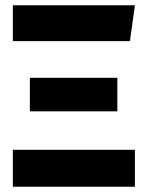

<svg xmlns="http://www.w3.org/2000/svg" viewBox="-20 -713 564 733"><path d="M495 -693 476 -556H29V-693ZM428 -416V-288H94V-416ZM495 -141V0H29V-141Z"/></svg>

Font: Fira Sans
Style: Bold
Weight: 700
Designer: bBox Type GmbH & Carrois Corporate GbR & Edenspiekermann AG
Foundry: bBox Type GmbH & Carrois Corporate GbR & Edenspiekermann AG
Version: Version 4.301;PS 004.301;hotconv 1.0.88;makeotf.lib2.5.64775